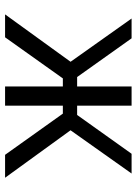

<svg xmlns="http://www.w3.org/2000/svg" viewBox="89 -628 539 757"><g transform="rotate(90 358.5 -249.5)"><path d="M590.4 0 411.8 -250.6 479.1 -278.2 680.8 0ZM320.9 0V-498.8H396.6V0ZM350 -227.8V-284.1H487.8V-227.8ZM417.7 -262.3 586.3 -498.8H664.1L488.2 -250.4ZM127.1 0H36.7L238 -278.2L305.3 -250.6ZM367.5 -227.8H228.9V-284.1H367.5ZM299.3 -262.3 229.1 -250.4 53 -498.8H131.1Z"/></g></svg>

Font: Russolo 10pt ExtraLight
Style: Regular
Weight: 200
Designer: Micah Stupak-Hahn
Version: Version 1.000